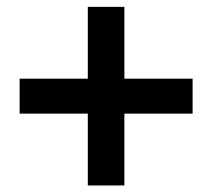

<svg xmlns="http://www.w3.org/2000/svg" viewBox="-20 -659 629 569"><path d="M240.2 -109.4V-322.3H38.1V-425.8H240.2V-638.7H348.6V-425.8H550.8V-322.3H348.6V-109.4Z"/></svg>

Font: Bpmf Zihi Sans Bold
Style: Bold
Weight: 700
Foundry: But Ko
Version: Version 1.320